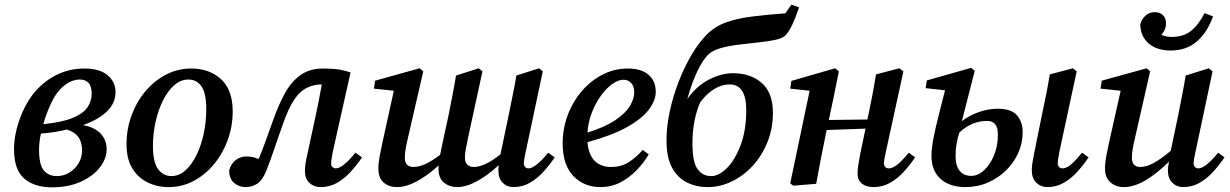

<svg xmlns="http://www.w3.org/2000/svg" viewBox="-20 -786 5261 821"><path d="M210 -367Q198 -345 186 -316Q174 -287 165 -255Q245 -263 290 -281.5Q335 -300 353.5 -326.5Q372 -353 372 -385Q372 -417 358.5 -431.5Q345 -446 322 -446Q291 -446 261.5 -425.5Q232 -405 210 -367ZM203 15Q127 15 83.5 -22.5Q40 -60 40 -148Q40 -206 61.5 -269Q83 -332 117 -378Q158 -432 215.5 -462.5Q273 -493 341 -493Q406 -493 440 -464.5Q474 -436 474 -392Q474 -301 335 -251Q387 -241 411.5 -213.5Q436 -186 436 -148Q436 -107 406.5 -69.5Q377 -32 324.5 -8.5Q272 15 203 15ZM147 -147Q147 -80 168 -56.5Q189 -33 223 -33Q252 -33 276.5 -48Q301 -63 316 -88Q331 -113 331 -143Q331 -213 266 -232Q241 -226 213.5 -221.5Q186 -217 155 -215Q151 -197 149 -180Q147 -163 147 -147Z M701 14Q651 14 610 -6.5Q569 -27 545 -67.5Q521 -108 521 -169Q521 -234 542.5 -292.5Q564 -351 602 -396Q640 -441 690 -467Q740 -493 798 -493Q875 -493 925 -447.5Q975 -402 975 -310Q975 -246 954 -188Q933 -130 895.5 -84.5Q858 -39 808.5 -12.5Q759 14 701 14ZM713 -33Q746 -33 773.5 -58Q801 -83 821 -124.5Q841 -166 851.5 -216.5Q862 -267 862 -318Q862 -389 841 -417.5Q820 -446 786 -446Q753 -446 725.5 -422Q698 -398 677.5 -357.5Q657 -317 645.5 -266Q634 -215 634 -162Q634 -91 656.5 -62Q679 -33 713 -33Z M1029 14Q1003 14 981.5 -3.5Q960 -21 960 -58Q968 -87 988.5 -102Q1009 -117 1034 -117Q1050 -117 1062 -114Q1074 -111 1086 -106Q1102 -144 1116.5 -185Q1131 -226 1150 -278Q1172 -340 1199 -388.5Q1226 -437 1265 -465Q1304 -493 1362 -493Q1398 -493 1424 -489.5Q1450 -486 1479 -476L1403 -137Q1400 -121 1398 -108Q1396 -95 1396 -87Q1396 -77 1402 -71.5Q1408 -66 1416 -66Q1445 -66 1500 -133L1528 -113Q1507 -82 1480.5 -52.5Q1454 -23 1422 -4.5Q1390 14 1351 14Q1323 14 1303.5 -3.5Q1284 -21 1284 -53Q1284 -69 1286.5 -87Q1289 -105 1295 -130L1330 -292Q1337 -325 1343.5 -358Q1350 -391 1356 -425Q1298 -424 1261.5 -388.5Q1225 -353 1194 -267Q1172 -206 1154 -152.5Q1136 -99 1118 -54Q1102 -15 1080 -0.5Q1058 14 1029 14Z M2175 14Q2148 14 2129.5 -4.5Q2111 -23 2111 -59Q2111 -64 2111.5 -69Q2112 -74 2113 -80Q2065 -36 2019.5 -11Q1974 14 1933 14Q1902 14 1878.5 -5Q1855 -24 1855 -65Q1855 -68 1855 -71.5Q1855 -75 1856 -79Q1809 -36 1763 -11Q1717 14 1676 14Q1644 14 1621 -5Q1598 -24 1598 -65Q1598 -89 1603.5 -118.5Q1609 -148 1615 -175L1664 -398L1579 -407L1584 -441L1774 -494L1790 -481L1724 -195Q1718 -170 1714.5 -149.5Q1711 -129 1711 -113Q1711 -91 1721 -81.5Q1731 -72 1747 -72Q1770 -72 1797.5 -84Q1825 -96 1862 -124Q1864 -136 1867 -148.5Q1870 -161 1872 -173L1898 -293Q1906 -335 1914.5 -377.5Q1923 -420 1930 -463L2027 -494L2043 -481L1981 -195Q1976 -170 1972 -149.5Q1968 -129 1968 -113Q1968 -91 1978.5 -81.5Q1989 -72 2005 -72Q2028 -72 2055.5 -84.5Q2083 -97 2120 -126L2155 -293Q2163 -335 2172 -377.5Q2181 -420 2188 -463L2285 -494L2301 -481L2228 -137Q2220 -102 2220 -87Q2220 -77 2226 -71.5Q2232 -66 2240 -66Q2269 -66 2324 -133L2352 -113Q2331 -82 2304.5 -52.5Q2278 -23 2246 -4.5Q2214 14 2175 14Z M2646 -445Q2624 -445 2598.5 -427Q2573 -409 2550 -377.5Q2527 -346 2511 -305Q2495 -264 2492 -219Q2568 -243 2611.5 -272.5Q2655 -302 2673.5 -333Q2692 -364 2692 -391Q2692 -417 2679 -431Q2666 -445 2646 -445ZM2548 14Q2477 14 2431.5 -33.5Q2386 -81 2386 -173Q2386 -236 2407.5 -293.5Q2429 -351 2467.5 -396Q2506 -441 2556.5 -467Q2607 -493 2665 -493Q2722 -493 2753 -466.5Q2784 -440 2784 -393Q2784 -357 2755 -318Q2726 -279 2662 -243Q2598 -207 2492 -178Q2497 -123 2523.5 -97.5Q2550 -72 2593 -72Q2639 -72 2672.5 -95Q2706 -118 2728 -145L2754 -126Q2733 -90 2702 -58Q2671 -26 2632.5 -6Q2594 14 2548 14Z M3006 14Q2957 14 2917 -6Q2877 -26 2853.5 -69.5Q2830 -113 2830 -186Q2830 -245 2844 -310Q2858 -375 2882.5 -438Q2907 -501 2938 -553Q2969 -605 3003 -639Q3037 -673 3084 -690Q3131 -707 3193.5 -715Q3256 -723 3338 -729L3364 -766L3397 -755Q3383 -713 3368 -681Q3353 -649 3338 -634Q3326 -622 3294.5 -615.5Q3263 -609 3221.5 -604.5Q3180 -600 3138 -595Q3096 -590 3061 -580Q3026 -570 3009 -553Q2985 -530 2961.5 -480.5Q2938 -431 2919 -363Q2959 -419 3012 -446Q3065 -473 3114 -473Q3190 -473 3237.5 -431Q3285 -389 3285 -304Q3285 -236 3261.5 -178Q3238 -120 3198.5 -77Q3159 -34 3109 -10Q3059 14 3006 14ZM3021 -33Q3054 -33 3088.5 -67.5Q3123 -102 3147 -165.5Q3171 -229 3171 -315Q3171 -425 3100 -425Q3066 -425 3033.5 -405Q3001 -385 2974 -348Q2959 -315 2950 -270.5Q2941 -226 2941 -174Q2941 -92 2963 -62.5Q2985 -33 3021 -33Z M3715 14Q3684 14 3665.5 -1Q3647 -16 3647 -44Q3647 -61 3650 -80Q3653 -99 3658 -126L3681 -236L3515 -230L3511 -212Q3500 -159 3490 -106.5Q3480 -54 3470 0L3372 8L3359 -2L3442 -398L3359 -407L3364 -440L3551 -494L3567 -481L3542 -357L3524 -273L3689 -275L3694 -298Q3703 -340 3711 -382.5Q3719 -425 3726 -468L3826 -494L3843 -481L3768 -137Q3760 -102 3760 -87Q3760 -77 3766 -71.5Q3772 -66 3780 -66Q3797 -66 3817.5 -82.5Q3838 -99 3866 -133L3893 -113Q3872 -82 3845.5 -52.5Q3819 -23 3786.5 -4.5Q3754 14 3715 14Z M4458 14Q4431 14 4411.5 -4.5Q4392 -23 4392 -58Q4392 -72 4394.5 -88.5Q4397 -105 4402 -130L4436 -298Q4445 -340 4453.5 -382.5Q4462 -425 4469 -468L4568 -494L4584 -481L4510 -137Q4507 -121 4505 -108Q4503 -95 4503 -87Q4503 -77 4509 -71.5Q4515 -66 4523 -66Q4540 -66 4559.5 -82.5Q4579 -99 4607 -133L4635 -113Q4614 -82 4587.5 -52.5Q4561 -23 4529 -4.5Q4497 14 4458 14ZM4066 -120Q4066 -76 4084 -55Q4102 -34 4133 -34Q4162 -34 4188 -58Q4214 -82 4230.5 -122Q4247 -162 4247 -211Q4247 -269 4201 -269Q4135 -269 4082 -219Q4075 -196 4070.5 -172Q4066 -148 4066 -120ZM4108 14Q4041 14 4002 -21Q3963 -56 3963 -119Q3963 -152 3972 -197.5Q3981 -243 3994.5 -295.5Q4008 -348 4021 -400L3938 -409L3943 -442L4133 -496L4148 -483L4093 -268Q4126 -293 4166 -307Q4206 -321 4247 -321Q4305 -321 4329 -292.5Q4353 -264 4353 -221Q4353 -175 4334.5 -133Q4316 -91 4282.5 -58Q4249 -25 4204.5 -5.5Q4160 14 4108 14Z M5039 14Q5012 14 4993 -4.5Q4974 -23 4974 -58Q4974 -65 4975 -73.5Q4976 -82 4979 -95Q4926 -43 4877.5 -14.5Q4829 14 4785 14Q4751 14 4728 -6.5Q4705 -27 4705 -65Q4705 -89 4710.5 -118.5Q4716 -148 4722 -175L4772 -398L4686 -407L4691 -441L4883 -494L4898 -481L4833 -195Q4827 -170 4823.5 -149.5Q4820 -129 4820 -113Q4820 -72 4856 -72Q4882 -72 4912.5 -88.5Q4943 -105 4986 -141L5018 -293Q5026 -335 5034.5 -377.5Q5043 -420 5050 -463L5149 -494L5165 -481L5092 -137Q5084 -102 5084 -87Q5084 -77 5090 -71.5Q5096 -66 5104 -66Q5134 -66 5189 -133L5216 -113Q5195 -82 5168.5 -52.5Q5142 -23 5110 -4.5Q5078 14 5039 14ZM4986 -570Q4926 -570 4891 -601Q4856 -632 4856 -683Q4863 -705 4878.5 -719.5Q4894 -734 4919 -734Q4939 -734 4952.5 -721.5Q4966 -709 4966 -685Q4966 -659 4946 -637Q4967 -628 4990 -628Q5041 -628 5073.5 -654.5Q5106 -681 5131 -730L5167 -716Q5143 -648 5098 -609Q5053 -570 4986 -570Z"/></svg>

Font: Source Serif 4 Semibold
Style: Italic
Weight: 600
Italic angle: -12°
Designer: Frank Grießhammer
Foundry: Adobe
Version: Version 4.005;hotconv 1.1.0;makeotfexe 2.6.0